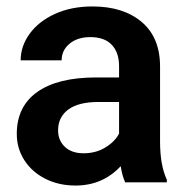

<svg xmlns="http://www.w3.org/2000/svg" viewBox="-20 -565 570 595"><path d="M260 -450Q220 -450 195.5 -429.5Q171 -409 171 -378H44Q44 -422 72 -460.5Q100 -499 150.5 -522Q201 -545 267 -545Q362 -545 419 -497Q476 -449 476 -359V-126Q476 -53 497 -8V0H368Q359 -19 354 -50Q298 10 214 10Q162 10 120.5 -11Q79 -32 55.5 -68.5Q32 -105 32 -150Q32 -235 95.5 -280Q159 -325 278 -325H349V-360Q349 -402 326.5 -426Q304 -450 260 -450ZM349 -151V-249H286Q223 -249 191.5 -225.5Q160 -202 160 -161Q160 -130 181 -110Q202 -90 239 -90Q277 -90 306.5 -108Q336 -126 349 -151Z"/></svg>

Font: Freesentation 7 Bold
Style: Regular
Weight: 700
Designer: glyphs from Roboto by Christian Robertson / Hangul glyphs from Noto Sans CJK(Source Han Sans) by Jang Soo-young and Kang
Foundry: PT&
Version: Version 2.001